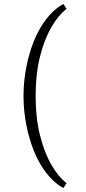

<svg xmlns="http://www.w3.org/2000/svg" viewBox="-20 -880 440 980"><path d="M303 80Q254 52 216 2.5Q178 -47 152.5 -111Q127 -175 113.5 -246.5Q100 -318 100 -390Q100 -462 113.5 -533.5Q127 -605 152.5 -669Q178 -733 216 -782.5Q254 -832 303 -860L320 -835Q279 -804 243 -742.5Q207 -681 184.5 -592.5Q162 -504 162 -390Q162 -277 184.5 -188Q207 -99 243 -37.5Q279 24 320 55Z"/></svg>

Font: Gowun Batang
Style: Regular
Weight: 400
Designer: Yanghee Ryu
Foundry: Yanghee Ryu
Version: Version 2.000